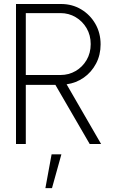

<svg xmlns="http://www.w3.org/2000/svg" viewBox="-20 -720 578 960"><path d="M60 0V-700H285.5Q341 -700 385.8 -673.2Q430.5 -646.5 456.8 -600.8Q483 -555 483 -498Q483 -445 460.2 -402Q437.5 -359 399 -332Q360.5 -305 313 -298.5L485.5 0H428.5L257 -295.5H109V0ZM109 -345H282.5Q324 -345 358.2 -365Q392.5 -385 413 -420Q433.5 -455 433.5 -499.5Q433.5 -544 413 -579Q392.5 -614 358.2 -634.2Q324 -654.5 282.5 -654.5H109ZM207 220.5 238 51.5H287L240 220.5Z"/></svg>

Font: Urbanist ExtraLight
Style: Regular
Weight: 200
Designer: Corey Hu
Foundry: Corey Hu
Version: Version 1.330; ttfautohint (v1.8.4.7-5d5b)